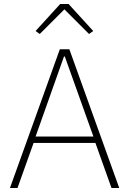

<svg xmlns="http://www.w3.org/2000/svg" viewBox="-20 -946 650 966"><path d="M283 -926 159 -790 180 -775 304 -899 428 -775 449 -790 325 -926ZM580 0 329 -698H281L30 0H68L149 -227H460L541 0ZM450 -259H159L302 -662H306Z"/></svg>

Font: IBM Plex Devanagari ExtraLight
Style: Regular
Weight: 200
Designer: Mike Abbink, Paul van der Laan, Pieter van Rosmalen, Erin McLaughlin
Foundry: Bold Monday
Version: Version 1.0